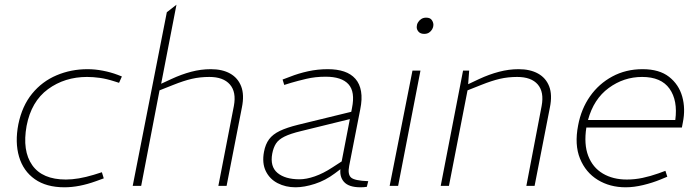

<svg xmlns="http://www.w3.org/2000/svg" viewBox="-20 -790 2967 816"><path d="M254 6Q177 6 128 -28.5Q79 -63 61 -124Q43 -185 58 -262Q74 -340 116.5 -392Q159 -444 220.5 -470Q282 -496 352 -496Q384 -496 417.5 -489.5Q451 -483 480 -472L498 -465L486 -438L467 -444Q433 -455 404.5 -459Q376 -463 350 -463Q255 -463 184 -411Q113 -359 93 -255Q74 -149 117 -88Q160 -27 260 -27Q312 -27 378 -47L413 -58L421 -32L388 -20Q352 -7 318.5 -0.5Q285 6 254 6Z M544 0 689 -738 730 -770 663 -424 654 -429 708 -454Q751 -474 792.5 -485Q834 -496 876 -496Q925 -496 958 -477.5Q991 -459 1005 -423Q1019 -387 1008 -333L943 0H908L974 -340Q985 -399 957 -431Q929 -463 870 -463Q830 -463 795.5 -455Q761 -447 716 -429L658 -406L580 0Z M1539 4Q1533 5 1526 5.5Q1519 6 1512 6Q1462 6 1441.5 -17.5Q1421 -41 1428 -80L1429 -88L1476 -331Q1490 -400 1461 -432Q1432 -464 1364 -464Q1320 -464 1282 -455Q1244 -446 1217 -438L1188 -429L1181 -452L1213 -464Q1248 -478 1289 -487Q1330 -496 1373 -496Q1413 -496 1442.5 -486Q1472 -476 1490.5 -455Q1509 -434 1514.5 -401.5Q1520 -369 1511 -325L1464 -85Q1457 -49 1472 -35.5Q1487 -22 1545 -20ZM1236 6Q1194 6 1160 -11.5Q1126 -29 1109.5 -63Q1093 -97 1102 -145Q1108 -177 1123.5 -198Q1139 -219 1169 -233.5Q1199 -248 1248 -260L1498 -321L1492 -290L1260 -233Q1214 -222 1189 -209.5Q1164 -197 1153 -180Q1142 -163 1137 -137Q1127 -82 1159.5 -55Q1192 -28 1253 -28Q1282 -28 1318 -40.5Q1354 -53 1392 -78L1457 -120L1455 -92L1403 -53Q1363 -23 1318 -8.5Q1273 6 1236 6Z M1636 0 1733 -490H1767L1672 0ZM1783 -646Q1767 -646 1759 -655Q1751 -664 1751 -675Q1751 -685 1756 -694Q1761 -703 1770 -709Q1779 -715 1791 -715Q1808 -715 1815 -705Q1822 -695 1822 -684Q1822 -675 1817 -666Q1812 -657 1803.5 -651.5Q1795 -646 1783 -646Z M1853 0 1948 -490H1974L1969 -424L1963 -429L2016 -454Q2059 -474 2101 -485Q2143 -496 2184 -496Q2233 -496 2266.5 -477.5Q2300 -459 2314 -423Q2328 -387 2317 -333L2252 0H2217L2282 -340Q2293 -399 2265.5 -431Q2238 -463 2178 -463Q2139 -463 2104.5 -455Q2070 -447 2025 -429L1967 -406L1888 0Z M2639 6Q2572 6 2520.5 -25.5Q2469 -57 2445 -116Q2421 -175 2437 -257Q2450 -327 2487.5 -380.5Q2525 -434 2582.5 -465Q2640 -496 2711 -496Q2782 -496 2823.5 -463.5Q2865 -431 2879.5 -379.5Q2894 -328 2882 -269L2878 -248H2472Q2461 -177 2480 -127.5Q2499 -78 2542 -52.5Q2585 -27 2644 -27Q2678 -27 2711 -34Q2744 -41 2778 -53L2808 -64L2816 -39L2787 -27Q2753 -13 2713.5 -3.5Q2674 6 2639 6ZM2479 -280H2850Q2861 -363 2825.5 -413Q2790 -463 2709 -463Q2631 -463 2567 -416Q2503 -369 2479 -280Z"/></svg>

Font: REM Thin
Style: Italic
Weight: 250
Italic angle: -11°
Designer: Octavio Pardo
Foundry: Ashler Design
Version: Version 1.005;gftools[0.9.28]